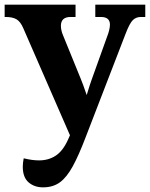

<svg xmlns="http://www.w3.org/2000/svg" viewBox="-20 -556 645 826"><path d="M165 250Q128 250 103 228.5Q78 207 78 161Q78 153 79 144Q80 135 82 125Q118 134 148 134Q189 134 220 113.5Q251 93 273 44L281 26L80 -435Q68 -463 51 -473Q34 -483 4 -483H0V-536H305V-483H284Q242 -483 242 -445Q242 -435 244.5 -424.5Q247 -414 250 -407L327 -218Q336 -197 353 -147Q361 -173 366 -189Q371 -205 376 -218L441 -399Q446 -411 449.5 -425.5Q453 -440 453 -450Q453 -483 414 -483H390V-536H605V-483H586Q566 -483 552 -470Q538 -457 520 -410L349 33Q319 112 293 159.5Q267 207 237.5 228.5Q208 250 165 250Z"/></svg>

Font: Noto Serif
Style: Bold
Weight: 700
Designer: Monotype Design Team
Foundry: Monotype Imaging Inc.
Version: Version 2.014